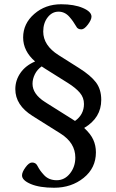

<svg xmlns="http://www.w3.org/2000/svg" viewBox="-20 -694 552 911"><path d="M236.8 196.8Q168 196.8 126.2 179.2Q84.5 161.6 84.5 138.2Q84.5 122.6 101.1 99.9Q117.7 77.1 131.8 77.1Q149.4 77.1 156.7 91.3Q164.6 106 171.1 115.2Q177.7 124.5 189 136.7Q200.2 148.9 215.3 155Q230.5 161.1 249 161.1Q286.6 161.1 312 129.2Q337.4 97.2 337.4 53.7Q337.4 -16.1 267.6 -60.1L134.8 -143.6Q52.7 -194.8 52.7 -271Q52.7 -313 77.1 -348.1Q101.6 -383.3 146.5 -402.3Q89.8 -451.7 89.8 -516.1Q89.8 -582 142.6 -627.9Q195.3 -673.8 270 -673.8Q332 -673.8 373 -656.2Q414.1 -638.7 414.1 -615.2Q414.1 -600.1 397 -577.4Q379.9 -554.7 366.2 -554.7Q348.1 -554.7 341.8 -568.4Q333 -583 326.4 -592.5Q319.8 -602.1 309.1 -614.3Q298.3 -626.5 285.4 -632.6Q272.5 -638.7 257.8 -638.7Q227.1 -638.7 206.1 -611.6Q185.1 -584.5 185.1 -544.4Q185.1 -478.5 257.8 -432.6L355 -371.1Q410.2 -336.4 435.3 -303.2Q460.4 -270 460.4 -220.2Q460.4 -134.8 379.4 -86.9Q410.2 -58.6 422.6 -31Q435.1 -3.4 435.1 28.8Q435.1 103 377 149.9Q318.8 196.8 236.8 196.8ZM322.3 -128.9Q327.1 -126 335.9 -120.1Q378.4 -150.4 378.4 -200.7Q378.4 -231 358.9 -253.9Q339.4 -276.9 302.2 -300.3L196.3 -366.7Q183.6 -374.5 177.7 -378.9Q156.7 -364.3 145.5 -341.8Q134.3 -319.3 134.3 -296.4Q134.3 -248 193.4 -210Z"/></svg>

Font: Elstob Medium
Style: Regular
Weight: 500
Designer: Peter S. Baker
Version: Version 1.015